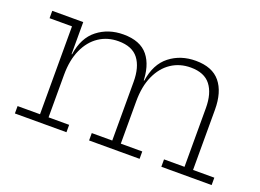

<svg xmlns="http://www.w3.org/2000/svg" viewBox="-85 -734 1256 929"><g transform="rotate(20 543.0 -269.5)"><path d="M803.5 0V-38H909V-340.5Q909 -416 876.5 -458Q844 -500 774 -500Q717.5 -500 674 -471Q630.5 -442 605.8 -387.5Q581 -333 581 -256.5L569 -363.5H583.5Q596.5 -452 652.2 -495.5Q708 -539 785.5 -539Q871 -539 912 -489Q953 -439 953 -348V-38H1062.5V0ZM49.5 0V-38H165V-490.5H49.5V-528.5H209V-38H315V0ZM431.5 0V-38H537V-340.5Q537 -416 504.8 -458Q472.5 -500 402 -500Q345.5 -500 302 -471Q258.5 -442 233.8 -387.5Q209 -333 209 -256.5L197 -363.5H211.5Q224.5 -452 280.2 -495.5Q336 -539 413.5 -539Q500 -539 540.5 -489Q581 -439 581 -348V-38H691.5V0Z"/></g></svg>

Font: Hepta Slab ExtraLight Light
Style: Regular
Weight: 300
Version: Version 1.100